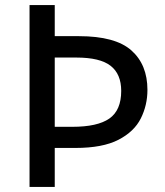

<svg xmlns="http://www.w3.org/2000/svg" viewBox="-20 -734 649 754"><path d="M559 -381Q559 -321 533 -269Q507 -217 445 -185Q383 -153 276 -153H195V0H96V-714H195V-592H290Q433 -592 496 -536Q559 -480 559 -381ZM264 -236Q363 -236 409.5 -268.5Q456 -301 456 -377Q456 -443 414.5 -475.5Q373 -508 280 -508H195V-236Z"/></svg>

Font: Noto Sans Kayah Li Medium
Style: Regular
Weight: 500
Designer: Monotype Design Team, Sérgio Martins
Foundry: Monotype Imaging Inc.
Version: Version 2.002; ttfautohint (v1.8.4.7-5d5b)